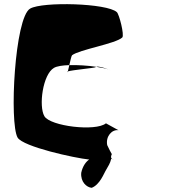

<svg xmlns="http://www.w3.org/2000/svg" viewBox="-20 -725 808 917"><path d="M64 -68C90 -24 337 30 406 37C392 46 375 67 368 100C364 144 394 170 418 172C457 157 477 102 483 93C498 66 506 56 511 34C513 34 515 35 516 35C511 32 507 25 514 11C511 6 500 -14 492 -32C484 -74 515 -108 546 -103L486 -136C437 -96 220 -122 192 -170C164 -218 184 -370 238 -401C252 -409 279 -413 311 -414C316 -435 321 -458 324 -461C358 -488 532 -516 564 -546C575 -557 549 -658 538 -667C492 -710 183 -718 124 -684C50 -642 24 -138 64 -68ZM300 -381C301 -380 303 -381 304 -384C301 -383 299 -382 300 -381ZM304 -384C326 -391 431 -400 436 -404C437 -405 438 -406 439 -406C400 -412 351 -415 311 -414C308 -402 306 -390 304 -384ZM439 -406C464 -402 486 -398 499 -393C484 -399 452 -410 439 -406ZM499 -393C501 -392 503 -392 504 -391C502 -392 501 -392 499 -393ZM504 -391C505 -391 506 -390 506 -390C506 -390 507 -390 504 -391ZM516 35C526 37 521 38 516 35Z"/></svg>

Font: Ampere
Style: Regular
Weight: 400
Version: Version 1